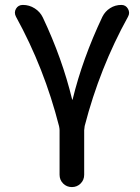

<svg xmlns="http://www.w3.org/2000/svg" viewBox="-20 -540 567 780"><path d="M220 -27Q160 -263 45 -472Q36 -489 45 -504.5Q54 -520 73 -520Q99 -520 121 -506Q143 -492 154 -469Q233 -302 273 -136Q273 -135 274 -135Q275 -135 275 -136Q315 -301 396 -472Q407 -494 427.5 -507Q448 -520 473 -520Q491 -520 500 -504Q509 -488 500 -472Q385 -264 324 -28Q322 -16 322 -11V170Q322 191 307.5 205.5Q293 220 272 220Q251 220 236.5 205.5Q222 191 222 170V-11Q222 -17 220 -27Z"/></svg>

Font: Rounded Mplus 1c Medium
Style: Regular
Weight: 500
Version: Version 1.059.20150529